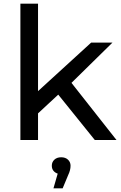

<svg xmlns="http://www.w3.org/2000/svg" viewBox="-20 -762 656 1045"><path d="M297 -247 496 0H614L369 -311L592 -530H476L187 -266V-742H91V0H187V-145ZM350 107C340.7 98.3 328.3 94 313 94C297.7 94 285.3 98.3 276 107C266.7 115.7 262 126.7 262 140C262 150.7 264.8 159.7 270.5 167C276.2 174.3 284 179.7 294 183L271 263H321L351 191C359.7 173 364 156 364 140C364 126.7 359.3 115.7 350 107Z"/></svg>

Font: ICO Headline
Style: Regular
Weight: 500
Designer: Julieta Ulanovsky
Foundry: Julieta Ulanovsky
Version: Version 7.200